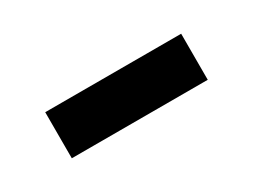

<svg xmlns="http://www.w3.org/2000/svg" viewBox="-25 -445 390 296"><g transform="rotate(-30 170.0 -297.0)"><path d="M49 -338H291V-256H49Z"/></g></svg>

Font: utamil05
Style: Book
Weight: 400
Designer: Jelle Bosma - Monotype Design Team
Foundry: Monotype Imaging Inc.
Version: Version 2.003